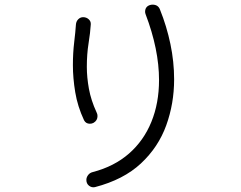

<svg xmlns="http://www.w3.org/2000/svg" viewBox="-20 -790 1040 827"><path d="M389 16Q375 19 363.5 10Q352 1 352 -15Q352 -26 359.5 -36Q367 -46 380 -49Q472 -73 535.5 -128.5Q599 -184 632 -265Q665 -346 665 -445Q665 -577 607 -729Q605 -735 605 -739Q605 -761 625 -768Q628 -769 631 -769.5Q634 -770 637 -770Q661 -770 669 -749Q698 -677 714 -600.5Q730 -524 730 -448Q730 -344 696 -250Q662 -156 587 -86Q512 -16 389 16ZM383 -261Q376 -257 367 -257Q350 -257 342 -272Q314 -332 304 -393Q294 -454 294 -509Q294 -562 299.5 -607.5Q305 -653 307 -684Q308 -698 317 -707Q326 -716 338 -716Q352 -716 362 -707Q372 -698 371 -685Q369 -650 361.5 -603.5Q354 -557 354 -502Q354 -457 363 -407.5Q372 -358 396 -306Q398 -302 399 -298.5Q400 -295 400 -290Q400 -271 383 -261Z"/></svg>

Font: Kiwi Maru Light
Style: Regular
Weight: 300
Designer: Hiroki-Chan
Version: Version 1.100